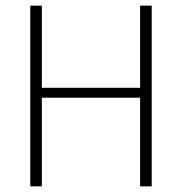

<svg xmlns="http://www.w3.org/2000/svg" viewBox="-20 -659 643 679"><path d="M128 0H87V-639H128ZM516.5 0H475.5V-639H516.5ZM110 -348.5H494V-313.5H110Z"/></svg>

Font: Anek Odia ExtraLight
Style: Regular
Weight: 250
Designer: Yesha Goshar & Mahesh Sahu (Odia), Yesha Goshar (Latin)
Foundry: Ek Type
Version: Version 1.003